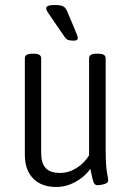

<svg xmlns="http://www.w3.org/2000/svg" viewBox="-20 -738 523 765"><path d="M204 7Q145 7 112 -27Q79 -61 79 -121V-506Q79 -524 108 -524H115Q144 -524 144 -506V-128Q144 -89 161.5 -69Q179 -49 219 -49Q254 -49 285 -68.5Q316 -88 335 -119V-506Q335 -524 364 -524H372Q401 -524 401 -506V-149Q401 -79 406 -52.5Q411 -26 411 -18Q411 -9 395.5 -4.5Q380 0 369 0Q357 0 352.5 -12.5Q348 -25 340 -65Q316 -32 279.5 -12.5Q243 7 204 7ZM273 -576Q259 -576 251 -579Q243 -582 234 -596L190 -660Q178 -678 171 -688Q164 -698 164 -705Q164 -718 197 -718Q222 -718 232 -712.5Q242 -707 248 -692L278 -621Q281 -613 285.5 -602.5Q290 -592 290 -586Q290 -576 273 -576Z"/></svg>

Font: Asap Condensed Light
Style: Regular
Weight: 300
Width: 3
Designer: Pablo Cosgaya
Foundry: Omnibus-Type
Version: Version 3.001; ttfautohint (v1.8.4.7-5d5b)